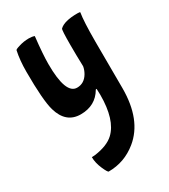

<svg xmlns="http://www.w3.org/2000/svg" viewBox="-188 -547 833 947"><g transform="rotate(-30 228.5 -74.0)"><path d="M298 -69Q298 -75 295 -75Q294 -75 292 -72Q252 -4 168 -4Q84 -4 57 -98Q40 -158 40 -320Q40 -385 51 -436Q51 -441 75 -448Q103 -457 132 -457Q151 -457 164 -452Q153 -353 153 -299Q153 -127 218 -127Q259 -127 282 -166Q293 -185 296 -204Q294 -267 294 -325Q294 -412 299 -417Q326 -444 402 -444Q417 -444 417 -441Q409 -394 409 -279L410 -13Q410 167 307 251Q236 309 146 309Q140 309 125 275Q109 238 109 206Q121 206 127 205Q201 195 237 161Q299 103 299 -40Z"/></g></svg>

Font: Bubblegum Sans
Style: Regular
Weight: 400
Designer: Angel Koziupa and Alejandro Paul
Foundry: Angel Koziupa and Alejandro Paul
Version: Version 1.001